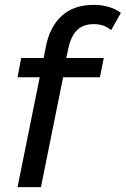

<svg xmlns="http://www.w3.org/2000/svg" viewBox="-20 -768 516 788"><path d="M52 0 143 -451H52L67 -530H159L169 -580Q185 -659 234 -703.5Q283 -748 365 -748Q398 -748 427 -739.5Q456 -731 476 -715L436 -644Q408 -669 365 -669Q322 -669 297 -645Q272 -621 261 -572L252 -530H406L390 -451H239L148 0Z"/></svg>

Font: Montserrat Medium
Style: Italic
Weight: 500
Italic angle: -11.3°
Designer: Julieta Ulanovsky
Foundry: Julieta Ulanovsky
Version: Version 9.000; ttfautohint (v1.8.4.7-5d5b)